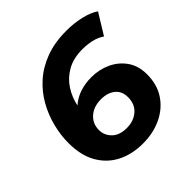

<svg xmlns="http://www.w3.org/2000/svg" viewBox="-187 -868 1037 1037"><g transform="rotate(-45 331.0 -350.0)"><path d="M329 12Q246 12 182.5 -20.5Q119 -53 82.5 -116.5Q46 -180 46 -275Q46 -334 61.5 -396Q77 -458 108.5 -514.5Q140 -571 189.5 -615.5Q239 -660 308 -686Q377 -712 467 -712Q524 -712 576.5 -700Q629 -688 662 -665L589 -546Q561 -565 527.5 -572.5Q494 -580 457 -580Q389 -580 341 -553Q293 -526 264 -481.5Q235 -437 224 -384Q256 -412 296.5 -425.5Q337 -439 385 -439Q444 -439 495 -415.5Q546 -392 577.5 -347Q609 -302 609 -237Q609 -160 572.5 -104.5Q536 -49 472.5 -18.5Q409 12 329 12ZM327 -109Q379 -109 414 -139Q449 -169 449 -223Q449 -268 418.5 -293Q388 -318 338 -318Q281 -318 246.5 -287Q212 -256 212 -208Q212 -168 241.5 -138.5Q271 -109 327 -109Z"/></g></svg>

Font: Montserrat
Style: Bold Italic
Weight: 700
Italic angle: -11.3°
Designer: Julieta Ulanovsky
Foundry: Julieta Ulanovsky
Version: Version 9.000; ttfautohint (v1.8.4.7-5d5b)